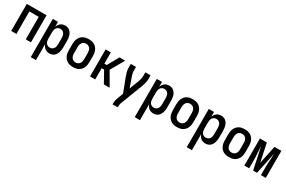

<svg xmlns="http://www.w3.org/2000/svg" viewBox="122 -1756 4756 3198"><g transform="rotate(30 2500.0 -156.5)"><path d="M60 0V-520H440V0H340V-432H160V0Z M560 215V-520H660V-427Q668 -449 680.5 -468Q693 -487 711 -501Q729 -515 751.5 -521.5Q774 -528 796 -528Q821 -528 844.5 -520.5Q868 -513 886 -497.5Q904 -482 916.5 -460.5Q929 -439 936 -416Q943 -393 945.5 -368.5Q948 -344 948 -320V-200Q948 -176 945.5 -151.5Q943 -127 936 -104Q929 -81 916.5 -59.5Q904 -38 886 -22.5Q868 -7 844.5 0.5Q821 8 796 8Q774 8 751.5 1.5Q729 -5 711 -19Q693 -33 680.5 -52Q668 -71 660 -93V215ZM754 -80Q776 -80 795.5 -89.5Q815 -99 827 -117Q839 -135 843.5 -156.5Q848 -178 848 -200V-320Q848 -342 843.5 -363.5Q839 -385 827 -403Q815 -421 795.5 -430.5Q776 -440 754 -440Q732 -440 712.5 -430.5Q693 -421 681 -403Q669 -385 664.5 -363.5Q660 -342 660 -320V-200Q660 -178 664.5 -156.5Q669 -135 681 -117Q693 -99 712.5 -89.5Q732 -80 754 -80Z M1250 8Q1223 8 1196 3Q1169 -2 1145 -15Q1121 -28 1102.5 -48.5Q1084 -69 1072.5 -94Q1061 -119 1056.5 -146Q1052 -173 1052 -200V-320Q1052 -347 1056.5 -374Q1061 -401 1072.5 -426Q1084 -451 1102.5 -471.5Q1121 -492 1145 -505Q1169 -518 1196 -523Q1223 -528 1250 -528Q1277 -528 1304 -523Q1331 -518 1355 -505Q1379 -492 1397.5 -471.5Q1416 -451 1427.5 -426Q1439 -401 1443.5 -374Q1448 -347 1448 -320V-200Q1448 -173 1443.5 -146Q1439 -119 1427.5 -94Q1416 -69 1397.5 -48.5Q1379 -28 1355 -15Q1331 -2 1304 3Q1277 8 1250 8ZM1250 -80Q1272 -80 1292.5 -89.5Q1313 -99 1325.5 -116.5Q1338 -134 1343 -156Q1348 -178 1348 -200V-320Q1348 -342 1343 -364Q1338 -386 1325.5 -403.5Q1313 -421 1292.5 -430.5Q1272 -440 1250 -440Q1228 -440 1207.5 -430.5Q1187 -421 1174.5 -403.5Q1162 -386 1157 -364Q1152 -342 1152 -320V-200Q1152 -178 1157 -156Q1162 -134 1174.5 -116.5Q1187 -99 1207.5 -89.5Q1228 -80 1250 -80Z M1576 0V-520H1676V-304H1722L1842 -520H1953L1803 -260L1953 0H1842L1722 -216H1676V0Z M2133 215V208Q2133 180 2136.5 152Q2140 124 2150 98L2197 -25L2093 -295Q2079 -332 2069.5 -370Q2060 -408 2060 -447V-520H2160V-447Q2160 -431 2162.5 -415.5Q2165 -400 2168.5 -385Q2172 -370 2177 -355Q2182 -340 2187 -326L2247 -156L2313 -327Q2324 -356 2332 -386Q2340 -416 2340 -447V-520H2440V-447Q2440 -408 2430.5 -370Q2421 -332 2407 -295L2244 129Q2237 148 2235 168Q2233 188 2233 208V215Z M2560 215V-520H2660V-427Q2668 -449 2680.5 -468Q2693 -487 2711 -501Q2729 -515 2751.5 -521.5Q2774 -528 2796 -528Q2821 -528 2844.5 -520.5Q2868 -513 2886 -497.5Q2904 -482 2916.5 -460.5Q2929 -439 2936 -416Q2943 -393 2945.5 -368.5Q2948 -344 2948 -320V-200Q2948 -176 2945.5 -151.5Q2943 -127 2936 -104Q2929 -81 2916.5 -59.5Q2904 -38 2886 -22.5Q2868 -7 2844.5 0.5Q2821 8 2796 8Q2774 8 2751.5 1.5Q2729 -5 2711 -19Q2693 -33 2680.5 -52Q2668 -71 2660 -93V215ZM2754 -80Q2776 -80 2795.5 -89.5Q2815 -99 2827 -117Q2839 -135 2843.5 -156.5Q2848 -178 2848 -200V-320Q2848 -342 2843.5 -363.5Q2839 -385 2827 -403Q2815 -421 2795.5 -430.5Q2776 -440 2754 -440Q2732 -440 2712.5 -430.5Q2693 -421 2681 -403Q2669 -385 2664.5 -363.5Q2660 -342 2660 -320V-200Q2660 -178 2664.5 -156.5Q2669 -135 2681 -117Q2693 -99 2712.5 -89.5Q2732 -80 2754 -80Z M3250 8Q3223 8 3196 3Q3169 -2 3145 -15Q3121 -28 3102.5 -48.5Q3084 -69 3072.5 -94Q3061 -119 3056.5 -146Q3052 -173 3052 -200V-320Q3052 -347 3056.5 -374Q3061 -401 3072.5 -426Q3084 -451 3102.5 -471.5Q3121 -492 3145 -505Q3169 -518 3196 -523Q3223 -528 3250 -528Q3277 -528 3304 -523Q3331 -518 3355 -505Q3379 -492 3397.5 -471.5Q3416 -451 3427.5 -426Q3439 -401 3443.5 -374Q3448 -347 3448 -320V-200Q3448 -173 3443.5 -146Q3439 -119 3427.5 -94Q3416 -69 3397.5 -48.5Q3379 -28 3355 -15Q3331 -2 3304 3Q3277 8 3250 8ZM3250 -80Q3272 -80 3292.5 -89.5Q3313 -99 3325.5 -116.5Q3338 -134 3343 -156Q3348 -178 3348 -200V-320Q3348 -342 3343 -364Q3338 -386 3325.5 -403.5Q3313 -421 3292.5 -430.5Q3272 -440 3250 -440Q3228 -440 3207.5 -430.5Q3187 -421 3174.5 -403.5Q3162 -386 3157 -364Q3152 -342 3152 -320V-200Q3152 -178 3157 -156Q3162 -134 3174.5 -116.5Q3187 -99 3207.5 -89.5Q3228 -80 3250 -80Z M3560 215V-520H3660V-427Q3668 -449 3680.5 -468Q3693 -487 3711 -501Q3729 -515 3751.5 -521.5Q3774 -528 3796 -528Q3821 -528 3844.5 -520.5Q3868 -513 3886 -497.5Q3904 -482 3916.5 -460.5Q3929 -439 3936 -416Q3943 -393 3945.5 -368.5Q3948 -344 3948 -320V-200Q3948 -176 3945.5 -151.5Q3943 -127 3936 -104Q3929 -81 3916.5 -59.5Q3904 -38 3886 -22.5Q3868 -7 3844.5 0.5Q3821 8 3796 8Q3774 8 3751.5 1.5Q3729 -5 3711 -19Q3693 -33 3680.5 -52Q3668 -71 3660 -93V215ZM3754 -80Q3776 -80 3795.5 -89.5Q3815 -99 3827 -117Q3839 -135 3843.5 -156.5Q3848 -178 3848 -200V-320Q3848 -342 3843.5 -363.5Q3839 -385 3827 -403Q3815 -421 3795.5 -430.5Q3776 -440 3754 -440Q3732 -440 3712.5 -430.5Q3693 -421 3681 -403Q3669 -385 3664.5 -363.5Q3660 -342 3660 -320V-200Q3660 -178 3664.5 -156.5Q3669 -135 3681 -117Q3693 -99 3712.5 -89.5Q3732 -80 3754 -80Z M4250 8Q4223 8 4196 3Q4169 -2 4145 -15Q4121 -28 4102.5 -48.5Q4084 -69 4072.5 -94Q4061 -119 4056.5 -146Q4052 -173 4052 -200V-320Q4052 -347 4056.5 -374Q4061 -401 4072.5 -426Q4084 -451 4102.5 -471.5Q4121 -492 4145 -505Q4169 -518 4196 -523Q4223 -528 4250 -528Q4277 -528 4304 -523Q4331 -518 4355 -505Q4379 -492 4397.5 -471.5Q4416 -451 4427.5 -426Q4439 -401 4443.5 -374Q4448 -347 4448 -320V-200Q4448 -173 4443.5 -146Q4439 -119 4427.5 -94Q4416 -69 4397.5 -48.5Q4379 -28 4355 -15Q4331 -2 4304 3Q4277 8 4250 8ZM4250 -80Q4272 -80 4292.5 -89.5Q4313 -99 4325.5 -116.5Q4338 -134 4343 -156Q4348 -178 4348 -200V-320Q4348 -342 4343 -364Q4338 -386 4325.5 -403.5Q4313 -421 4292.5 -430.5Q4272 -440 4250 -440Q4228 -440 4207.5 -430.5Q4187 -421 4174.5 -403.5Q4162 -386 4157 -364Q4152 -342 4152 -320V-200Q4152 -178 4157 -156Q4162 -134 4174.5 -116.5Q4187 -99 4207.5 -89.5Q4228 -80 4250 -80Z M4544 0V-520H4676L4750 -173L4824 -520H4956V0H4863V-104Q4863 -144 4864 -183.5Q4865 -223 4867.5 -263Q4870 -303 4872.5 -342.5Q4875 -382 4876 -422L4787 0H4713L4624 -422Q4625 -382 4627.5 -342.5Q4630 -303 4632.5 -263Q4635 -223 4636 -183.5Q4637 -144 4637 -104V0Z"/></g></svg>

Font: Iosevka Term Curly Semibold
Style: Regular
Weight: 600
Designer: Belleve Invis
Foundry: Belleve Invis
Version: Version 32.3.0